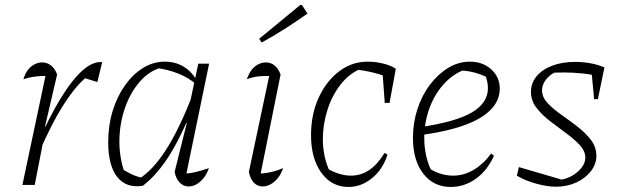

<svg xmlns="http://www.w3.org/2000/svg" viewBox="-20 -735 2472 763"><path d="M69 0 166 -458 175 -433Q146 -434 121.5 -431Q97 -428 73 -420Q79 -441 90 -456Q101 -471 116.5 -479Q132 -487 148 -487Q167 -487 182.5 -475Q198 -463 207 -439L159 -233L163 -232L118 0ZM137 -133 126 -156Q175 -269 221 -344Q267 -419 308.5 -455.5Q350 -492 386 -488L367 -409L318 -424Q274 -385 229.5 -314Q185 -243 137 -133Z M548 3Q483 14 446.5 -31Q410 -76 410 -170Q410 -236 427.5 -293.5Q445 -351 476.5 -395.5Q508 -440 548.5 -465Q589 -490 635 -490Q677 -490 710 -470Q743 -450 762 -414L761 -399Q699 -453 594 -466L623 -467Q574 -454 536.5 -411.5Q499 -369 477.5 -308.5Q456 -248 454.5 -180.5Q453 -113 475 -49L451 -72Q476 -56 500 -44Q524 -32 553 -27L529 -22Q587 -57 640.5 -141Q694 -225 746 -360L762 -350Q712 -215 660.5 -129.5Q609 -44 548 3ZM716 -22 705 -45Q730 -45 756 -51Q782 -57 810 -67Q803 -45 790 -28.5Q777 -12 761.5 -3Q746 6 730 6Q709 6 694 -9.5Q679 -25 674 -52L722 -245L718 -247L768 -482H811Z M1011 -21 1000 -45Q1028 -45 1054 -50.5Q1080 -56 1105 -67Q1098 -45 1085 -28.5Q1072 -12 1056 -3Q1040 6 1024 6Q1003 6 988.5 -9.5Q974 -25 969 -52L1055 -458L1064 -433Q1030 -434 1007 -431.5Q984 -429 961 -420Q968 -441 979 -456Q990 -471 1005.5 -479Q1021 -487 1037 -487Q1056 -487 1071 -475Q1086 -463 1095 -439ZM1020 -566 1010 -581 1173 -715H1180L1202 -681Q1158 -650 1113.5 -621.5Q1069 -593 1020 -566Z M1365 8Q1298 8 1257 -48.5Q1216 -105 1216 -198Q1216 -280 1246 -346Q1276 -412 1327 -451Q1378 -490 1441 -490Q1472 -490 1502.5 -482.5Q1533 -475 1553 -462L1534 -423Q1468 -451 1390 -459L1419 -464Q1370 -445 1335 -401Q1300 -357 1281.5 -299Q1263 -241 1263 -182Q1263 -146 1270.5 -112Q1278 -78 1293 -49L1277 -67Q1303 -52 1327.5 -44.5Q1352 -37 1374 -37Q1414 -37 1447 -59Q1480 -81 1508 -127L1520 -121Q1502 -63 1459 -27.5Q1416 8 1365 8ZM1509 -326 1499 -463 1553 -462 1528 -326Z M1771 8Q1703 8 1662 -45Q1621 -98 1621 -187Q1621 -247 1639 -302Q1657 -357 1689 -399Q1721 -441 1761.5 -465.5Q1802 -490 1848 -490Q1898 -490 1932 -459.5Q1966 -429 1966 -383Q1966 -347 1945 -317Q1924 -287 1884 -264Q1844 -241 1785 -224.5Q1726 -208 1650 -198V-230Q1789 -250 1854 -287.5Q1919 -325 1919 -385Q1919 -413 1906 -441L1924 -424Q1897 -438 1868 -446Q1839 -454 1807 -455L1828 -459Q1778 -440 1741.5 -398.5Q1705 -357 1685.5 -302Q1666 -247 1666 -186Q1666 -150 1674 -114.5Q1682 -79 1699 -47L1685 -66Q1709 -51 1733 -44Q1757 -37 1781 -37Q1822 -37 1860.5 -59Q1899 -81 1932 -125L1943 -116Q1917 -58 1871.5 -25Q1826 8 1771 8Z M2034 -37 2042 -71 2227 -17 2202 -20Q2230 -23 2253.5 -36.5Q2277 -50 2291.5 -69Q2306 -88 2306 -108Q2306 -135 2284 -158.5Q2262 -182 2230 -205.5Q2198 -229 2166 -253.5Q2134 -278 2112 -306.5Q2090 -335 2090 -370Q2090 -405 2112.5 -432Q2135 -459 2174.5 -474Q2214 -489 2265 -489Q2294 -489 2324 -484Q2354 -479 2382 -467L2370 -430Q2333 -439 2296 -443Q2259 -447 2222 -447Q2204 -447 2186.5 -446.5Q2169 -446 2152 -443L2189 -449Q2165 -439 2149.5 -418.5Q2134 -398 2134 -376Q2134 -349 2156 -325.5Q2178 -302 2210 -279.5Q2242 -257 2274 -232.5Q2306 -208 2328 -179.5Q2350 -151 2350 -115Q2350 -83 2328 -54.5Q2306 -26 2269.5 -9.5Q2233 7 2189 7Q2154 7 2109.5 -5.5Q2065 -18 2034 -37ZM2341 -341 2329 -468 2382 -467 2356 -341Z"/></svg>

Font: Piazzolla Thin Thin
Style: Italic
Weight: 250
Italic angle: -11.3°
Version: Version 2.005